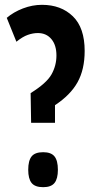

<svg xmlns="http://www.w3.org/2000/svg" viewBox="-20 -770 384 796"><path d="M109 -261 107 -384Q173 -425 193.5 -461.5Q214 -498 214 -540Q214 -583 193 -608Q172 -633 137 -633Q117 -633 95.5 -625.5Q74 -618 48 -597L8 -696Q36 -720 75 -735Q114 -750 154 -750Q233 -750 282 -702.5Q331 -655 331 -559Q331 -482 301.5 -429Q272 -376 208 -334V-261ZM97 -66Q97 -104 111 -121.5Q125 -139 159 -139Q192 -139 206 -121.5Q220 -104 220 -66Q220 -29 206 -11.5Q192 6 159 6Q125 6 111 -11.5Q97 -29 97 -66Z"/></svg>

Font: Georama Condensed SemiBold
Style: Regular
Weight: 600
Width: 3
Designer: Jean-Baptiste Levee
Foundry: Production Type
Version: Version 1.000